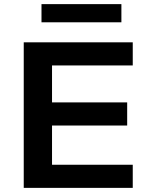

<svg xmlns="http://www.w3.org/2000/svg" viewBox="-20 -910 729 930"><path d="M95 0V-705H623V-593H232V-414H596V-302H232V-112H623V0ZM181 -802V-890H568V-802Z"/></svg>

Font: Nunito Sans 10pt SemiExpanded
Style: Bold
Weight: 700
Width: 6
Designer: Vernon Adams
Foundry: Vernon Adams
Version: Version 3.101;gftools[0.9.27]